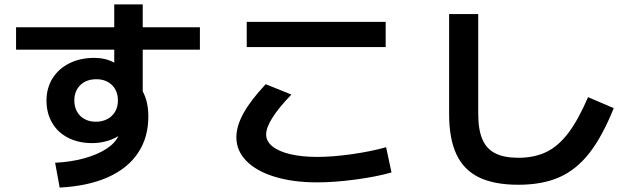

<svg xmlns="http://www.w3.org/2000/svg" viewBox="-20 -802 2852 869"><path d="M515.6 -186Q491.2 -170.9 460.4 -162.6Q429.7 -154.3 397.5 -154.3Q335.4 -154.3 288.6 -178.2Q241.7 -202.1 216.1 -245.8Q190.4 -289.6 190.4 -346.7Q190.4 -403.3 217.8 -447.3Q245.1 -491.2 294.2 -515.6Q343.3 -540 406.2 -540Q432.1 -540 453.9 -534.9Q475.6 -529.8 497.1 -518.6V-577.1H52.7V-678.7H497.1V-782.2H626V-678.7H884.8V-577.1H626V-388.7Q651.4 -341.3 651.4 -274.4Q651.4 -179.2 604.2 -109.1Q557.1 -39.1 467.3 0.7Q377.4 40.5 250 46.9L229.5 -65.4Q300.3 -68.8 360.1 -85.2Q419.9 -101.6 460.4 -127.7Q501 -153.8 515.6 -186ZM513.7 -346.7Q513.7 -390.6 486.8 -417Q460 -443.4 416 -443.4Q371.1 -443.4 343.8 -417Q316.4 -390.6 316.4 -346.7Q316.4 -318.8 328.6 -296.9Q340.8 -274.9 363 -262.9Q385.3 -251 414.1 -251Q441.9 -251 464.6 -262.5Q487.3 -273.9 500.5 -295.7Q513.7 -317.4 513.7 -346.7Z M1049.8 -180.7Q1049.8 -231.4 1082.3 -290Q1114.7 -348.6 1182.6 -420.9L1298.8 -374Q1184.6 -255.4 1184.6 -193.4Q1184.6 -162.6 1212.9 -139.6Q1241.2 -116.7 1293.5 -104.2Q1345.7 -91.8 1416 -91.8Q1485.4 -91.8 1573 -104.2Q1660.6 -116.7 1727.5 -135.7L1752 -21.5Q1685.5 -2.4 1590.1 10.5Q1494.6 23.4 1416 23.4Q1306.2 23.4 1223.4 -2Q1140.6 -27.3 1095.2 -73.5Q1049.8 -119.6 1049.8 -180.7ZM1096.7 -703.1H1725.6V-588.9H1096.7Z M2012.7 -286.1V-738.3H2144.5V-286.1Q2144.5 -215.3 2163.1 -171.9Q2181.6 -128.4 2221.4 -108.2Q2261.2 -87.9 2326.2 -87.9Q2399.4 -87.9 2453.6 -114.5Q2507.8 -141.1 2552.7 -200.7Q2597.7 -260.3 2641.6 -362.3L2757.8 -312.5Q2706.1 -184.1 2647.2 -108.9Q2588.4 -33.7 2511.5 0.2Q2434.6 34.2 2326.2 34.2Q2216.3 34.2 2147.5 0.5Q2078.6 -33.2 2045.7 -103.8Q2012.7 -174.3 2012.7 -286.1Z"/></svg>

Font: Pretendard
Style: Bold
Weight: 700
Designer: Base glyphs from Inter by Rasmus Andersson; Hangeul glyphs from Noto Sans CJK(Source Han Sans) by Jang Soo-young and Kan
Foundry: Kil Hyung-jin
Version: Version 1.309